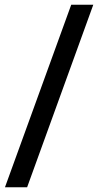

<svg xmlns="http://www.w3.org/2000/svg" viewBox="-20 -731 436 812"><path d="M374.5 -710.9 94.7 61H1L281.2 -710.9Z"/></svg>

Font: Mardoto Medium
Style: Regular
Weight: 500
Designer: Christian Robertson, Vahan Hovhannisyan
Foundry: Google
Version: Version 1.000